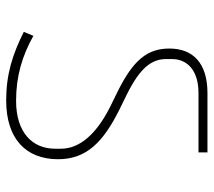

<svg xmlns="http://www.w3.org/2000/svg" viewBox="-55 -683 691 621"><g transform="rotate(90 290.5 -372.5)"><path d="M305 -47C428 -47 495 -110 495 -215C495 -307 439 -361 335 -413L284 -438C200 -480 171 -517 171 -565V-583C171 -633 208 -669 281 -669H473V-698H281C184 -698 137 -651 137 -575C137 -503 175 -458 275 -408L326 -383C415 -338 461 -284 461 -224V-205C461 -133 410 -79 306 -79C226 -79 160 -99 96 -135L83 -104C157 -67 221 -47 305 -47Z"/></g></svg>

Font: IBM Plex Devanagari ExtraLight
Style: Regular
Weight: 200
Designer: Mike Abbink, Paul van der Laan, Pieter van Rosmalen, Erin McLaughlin
Foundry: Bold Monday
Version: Version 1.0